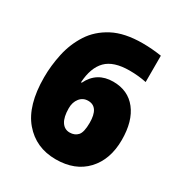

<svg xmlns="http://www.w3.org/2000/svg" viewBox="-161 -773 841 897"><g transform="rotate(30 259.5 -324.5)"><path d="M30 -293Q30 -356 44 -421Q58 -486 93 -540.5Q128 -595 190.5 -628Q253 -661 350 -661Q400 -661 452 -653V-511Q409 -520 361 -520Q275 -520 235.5 -480Q196 -440 191 -359H195Q233 -437 321 -437Q401 -437 446 -379.5Q491 -322 491 -221Q491 -115 431.5 -51.5Q372 12 268 12Q161 12 95.5 -65Q30 -142 30 -293ZM262 -129Q289 -129 305 -146.5Q321 -164 321 -215Q321 -301 264 -301Q236 -301 219 -279.5Q202 -258 202 -226Q202 -178 218 -153.5Q234 -129 262 -129Z"/></g></svg>

Font: Noto Sans Telugu Condensed Black
Style: Regular
Weight: 900
Width: 3
Designer: Jelle Bosma - Monotype Design Team
Foundry: Monotype Imaging Inc.
Version: Version 2.005; ttfautohint (v1.8.4.7-5d5b)